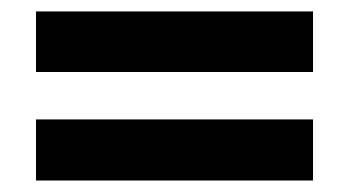

<svg xmlns="http://www.w3.org/2000/svg" viewBox="-20 -520 612 336"><path d="M43 -394V-500H527.8V-394ZM43 -204.1V-311H527.8V-204.1Z"/></svg>

Font: Wonky
Style: Regular
Weight: 400
Designer: Monotype Design Team
Foundry: Monotype Imaging Inc.
Version: Version 3.000